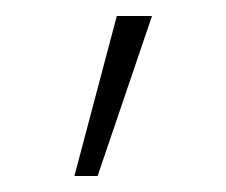

<svg xmlns="http://www.w3.org/2000/svg" viewBox="-20 -731 283 240"><path d="M73 -511 126 -711H170L102 -511Z"/></svg>

Font: Ysabeau SC ExtraLight
Style: Regular
Weight: 250
Designer: Christian Thalmann (Catharsis Fonts)
Version: Version 2.001;gftools[0.9.30]; featfreeze: smcp